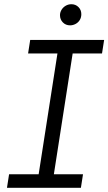

<svg xmlns="http://www.w3.org/2000/svg" viewBox="-20 -889 513 909"><path d="M13 0 23 -64H163L252 -636H113L123 -700H473L463 -636H324L235 -64H373L363 0ZM312 -769Q291 -769 277.5 -783Q264 -797 264 -817Q264 -830 271 -842Q278 -854 290.5 -861.5Q303 -869 318 -869Q338 -869 351.5 -855.5Q365 -842 365 -822Q365 -806 357.5 -794Q350 -782 337.5 -775.5Q325 -769 312 -769Z"/></svg>

Font: MuseoModerno Light
Style: Italic
Weight: 300
Italic angle: -9°
Designer: Pablo Cosgaya, Héctor Gatti, Marcela Romero, and the Authors of The MuseoModerno Project.
Foundry: Omnibus-Type Team
Version: Version 1.003